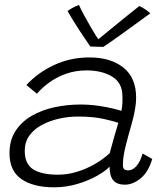

<svg xmlns="http://www.w3.org/2000/svg" viewBox="-20 -768 688 799"><path d="M205.5 11.5Q118.5 11.5 69 -22.8Q19.5 -57 19.5 -130.5Q19.5 -184 44.2 -222.5Q69 -261 111 -285.5Q153 -310 206 -321.5Q259 -333 314.5 -333Q353 -333 389.2 -327.8Q425.5 -322.5 451.5 -316Q477.5 -309.5 485 -306.5Q488.5 -322.5 489.2 -336.8Q490 -351 489.5 -369.5Q488.5 -424.5 445.8 -449.8Q403 -475 340.5 -475Q295.5 -475 257 -461.8Q218.5 -448.5 187.5 -426.5Q156.5 -404.5 133.5 -378L90 -414Q135 -464 203.2 -496.5Q271.5 -529 352.5 -529Q440 -529 493.2 -487Q546.5 -445 546.5 -361.5Q546.5 -339.5 541.8 -312.5Q537 -285.5 529 -256.5Q515.5 -210 503.5 -163Q491.5 -116 491.5 -83Q491.5 -68 497.2 -63.5Q503 -59 514 -59Q532 -59 548 -77.2Q564 -95.5 573.5 -129L613.5 -106.5Q597.5 -52 565.2 -25.8Q533 0.5 500 0.5Q466 0.5 451 -18Q436 -36.5 436 -74.5Q419.5 -56.5 383.5 -36.2Q347.5 -16 301 -2.2Q254.5 11.5 205.5 11.5ZM222 -41Q260 -41 298.5 -52.5Q337 -64 372.8 -84.2Q408.5 -104.5 436.5 -130.5Q447.5 -171.5 455.8 -200.5Q464 -229.5 472.5 -257Q457.5 -262.5 412.8 -272.8Q368 -283 305 -283Q265 -283 225.8 -274.2Q186.5 -265.5 154 -248Q121.5 -230.5 102.2 -203.8Q83 -177 83 -140.5Q83 -85.5 118.2 -63.2Q153.5 -41 222 -41ZM560 -743Q567 -740 573.8 -735.8Q580.5 -731.5 587 -727.2Q593.5 -723 598.2 -719Q603 -715 605.5 -712.5Q565 -683 532.5 -659.5Q500 -636 475.8 -618.5Q451.5 -601 435 -589.8Q418.5 -578.5 410 -573Q401.5 -573 391.5 -573.2Q381.5 -573.5 372.2 -574Q363 -574.5 356 -574.5Q332.5 -608 309 -644Q285.5 -680 261 -722Q266.5 -726.5 274.2 -731Q282 -735.5 291 -740Q300 -744.5 308.5 -747.5Q317.5 -727.5 330.2 -704Q343 -680.5 355.8 -658.5Q368.5 -636.5 378.2 -621Q388 -605.5 392 -601.5H385.5Q402.5 -615.5 433.8 -641.2Q465 -667 499.5 -694.8Q534 -722.5 560 -743Z"/></svg>

Font: Grandstander Thin ExtraLight
Style: Italic
Weight: 250
Italic angle: -15°
Version: Version 1.200